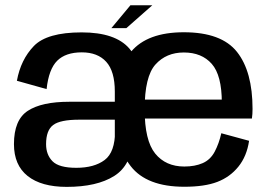

<svg xmlns="http://www.w3.org/2000/svg" viewBox="-20 -724 1054 750"><path d="M540 -193.5V-359Q540 -471 485.5 -534.2Q431 -597.5 299 -597.5Q163.5 -597.5 112.2 -544.2Q61 -491 46 -408.5L162 -376Q170.5 -454 203.5 -486.8Q236.5 -519.5 299.5 -519.5Q361.5 -519.5 395 -482.5Q428.5 -445.5 428.5 -366.5V-158L446.5 -145ZM240.5 6Q358.5 6 426 -36.5Q493.5 -79 498 -178L429.5 -213Q429.5 -129.5 388.8 -99Q348 -68.5 278 -68.5Q210.5 -68.5 185.2 -94Q160 -119.5 160 -161Q160 -215 187.8 -235.8Q215.5 -256.5 289.5 -256.5Q348.5 -256.5 435 -256.5V-326.5Q327 -326.5 250.5 -326.5Q143 -326.5 88.8 -291.2Q34.5 -256 34.5 -161Q34.5 -79 88 -36.5Q141.5 6 240.5 6ZM700 5.5V-73.5Q627.5 -73.5 586.2 -124.2Q545 -175 545 -297Q545 -425 587.2 -472Q629.5 -519 698 -519Q768 -519 807.2 -474.5Q846.5 -430 846.5 -323L852 -335H532.5V-261H964Q966.5 -277.5 966.5 -298.5Q966.5 -444.5 905.8 -521.2Q845 -598 698 -598Q555.5 -598 491.8 -521.8Q428 -445.5 428 -297Q428 -155.5 490.5 -75Q553 5.5 700 5.5ZM700 -73.5V5.5Q779.5 5.5 829 -13.5Q878.5 -32.5 911.2 -73Q944 -113.5 953 -174L844.5 -203.5Q835.5 -163.5 818.8 -131.8Q802 -100 771.8 -86.8Q741.5 -73.5 700 -73.5ZM415 -614H473.5L575 -703.5H489.5Z"/></svg>

Font: Anybody UltraCondensed Thin Medium
Style: Regular
Weight: 500
Version: Version 1.111